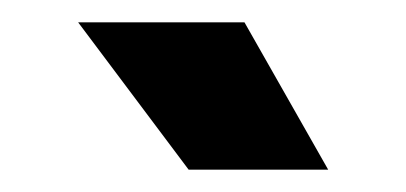

<svg xmlns="http://www.w3.org/2000/svg" viewBox="-20 -720 364 172"><path d="M274 -568H149L50 -700H199Z"/></svg>

Font: Space Cowgirl
Style: Regular
Weight: 400
Designer: Valery Marier
Foundry: Valery Marier
Version: Version 1.000